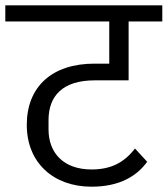

<svg xmlns="http://www.w3.org/2000/svg" viewBox="-40 -718 632 724"><path d="M305 -14C410 -14 475 -53 515 -108L469 -158C428 -105 379 -79 305 -79C200 -79 143 -141 143 -230V-265C143 -356 196 -415 317 -415H445V-637H572V-698H-20V-637H372V-478H316C156 -478 61 -391 61 -247C61 -104 162 -14 305 -14Z"/></svg>

Font: IBM Plex Devanagari
Style: Regular
Weight: 400
Designer: Mike Abbink, Paul van der Laan, Pieter van Rosmalen, Erin McLaughlin
Foundry: Bold Monday
Version: Version 1.0